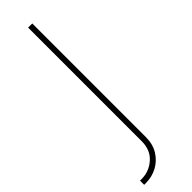

<svg xmlns="http://www.w3.org/2000/svg" viewBox="-280 -534 735 735"><g transform="rotate(-45 88.0 -166.0)"><path d="M89.4 -535.6H111.8V79.1Q111.8 117.7 94.5 145.8Q77.1 173.8 48.8 189Q20.5 204.1 -13.2 204.1H-22V181.6H-13.2Q27.3 181.6 58.3 154.3Q89.4 127 89.4 79.1Z"/></g></svg>

Font: Inter 20pt Thin
Style: Regular
Weight: 250
Version: Version 4.001;git-66647c0bb